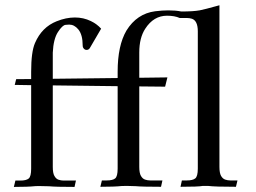

<svg xmlns="http://www.w3.org/2000/svg" viewBox="-20 -717 983 737"><path d="M99.6 -390.1 36.6 -391.1 42 -413.1 99.6 -413.6V-441.4Q99.6 -518.1 114.3 -551.8Q140.6 -612.8 197.3 -635.3Q233.4 -649.9 267.6 -649.9Q300.3 -649.9 328.6 -636.2Q352.1 -625 368.2 -606.9L325.2 -533.2Q320.8 -525.4 312.5 -525.4Q306.2 -525.4 301.8 -530.3Q297.4 -535.2 297.4 -542Q297.4 -584 280.3 -604.5Q265.1 -622.6 245.6 -622.6Q243.7 -622.6 231.7 -621.6Q219.7 -620.6 202.4 -594Q185.1 -567.4 182.6 -515.1V-414.6L431.6 -417.5V-441.9Q431.6 -542 465.3 -599.6Q505.4 -664.6 575.7 -673.8Q604 -677.2 626 -677.2Q654.8 -677.2 675.8 -672.9Q722.2 -672.9 745.6 -677.2H746.1Q762.7 -680.2 822.3 -696.8V-76.7Q822.3 -52.7 828.6 -41.7Q835 -30.8 844.5 -27.6Q854 -24.4 863.8 -24.4H891.6L885.7 0Q805.2 0 777.8 -3.4H758.8Q741.7 0 672.9 0Q673.3 -3.4 678.2 -24.4H697.8Q719.7 -24.4 729.5 -32.2Q739.3 -40 739.3 -69.8V-596.7Q739.3 -637.2 716.8 -645Q707.5 -647.9 697.8 -647.9H669.9Q650.4 -656.7 621.1 -656.7Q569.8 -656.7 537.6 -606.9Q514.6 -571.8 514.6 -515.6V-418.5L622.6 -419.9L613.8 -384.3L514.6 -385.3V-76.7Q514.6 -52.7 521 -41.7Q527.3 -30.8 536.9 -27.6Q546.4 -24.4 556.2 -24.4H603.5Q598.6 -3.4 598.1 0Q525.9 0 500.5 -2.4Q477.1 -3.4 465.3 -3.4Q451.7 -3.4 446.3 -2.9Q419.4 0 365.2 0L371.1 -24.4H390.1Q412.6 -24.4 422.1 -32.2Q431.6 -40 431.6 -69.8V-386.2L182.6 -389.2V-76.2Q182.6 -52.2 189 -41.3Q195.3 -30.3 204.8 -27.1Q214.4 -23.9 224.1 -23.9H271.5L266.1 0.5Q193.8 0.5 168.5 -2Q148.9 -2.9 127.4 -2.9Q119.6 -2.9 114.3 -2.4Q87.4 0.5 33.2 0.5L39.1 -23.9H58.1Q80.6 -23.9 90.1 -31.7Q99.6 -39.6 99.6 -69.3Z"/></svg>

Font: Quaaykop
Style: Regular
Weight: 400
Designer: Tup Wanders
Foundry: Free font, DO NOT SELL
Version: Version 1.00;July 31, 2023;FontCreator 11.5.0.2430 64-bit